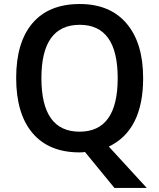

<svg xmlns="http://www.w3.org/2000/svg" viewBox="-20 -745 788 951"><path d="M519 -19 707 186H546.9L400.9 7.8Q392.6 9.8 374 9.8Q222.2 9.8 141.1 -85.9Q60.1 -181.6 60.1 -358.9Q60.1 -535.6 141.1 -630.4Q222.2 -725.1 375 -725.1Q524.9 -725.1 606.9 -628.7Q689 -532.2 689 -357.9Q689 -100.1 519 -19ZM374 -92.8Q563 -92.8 563 -357.9Q563 -622.1 375 -622.1Q185.1 -622.1 185.1 -357.9Q185.1 -92.8 374 -92.8Z"/></svg>

Font: Droid Sans TV
Style: Bold
Weight: 600
Version: Version 1.00